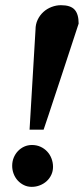

<svg xmlns="http://www.w3.org/2000/svg" viewBox="-20 -707 323 739"><path d="M184.1 -64.9Q184.1 -48.3 177.5 -34.2Q170.9 -20 159.7 -9.8Q148.4 0.5 133.5 6.3Q118.7 12.2 102.1 12.2Q85.9 12.2 72.3 5.6Q58.6 -1 48.3 -12.2Q38.1 -23.4 32.5 -38.1Q26.9 -52.7 26.9 -68.8Q26.9 -85.4 32.7 -99.9Q38.6 -114.3 48.8 -125.2Q59.1 -136.2 73 -142.6Q86.9 -148.9 103 -148.9Q121.1 -148.9 136 -142.1Q150.9 -135.3 161.6 -123.8Q172.4 -112.3 178.2 -96.9Q184.1 -81.5 184.1 -64.9ZM282.7 -616.2Q257.3 -538.6 232.9 -464.4Q222.7 -432.6 211.2 -398.4Q199.7 -364.3 188.7 -330.6Q177.7 -296.9 167.2 -265.4Q156.7 -233.9 147.9 -208H93.8L116.7 -592.8Q116.7 -613.8 125 -631.1Q133.3 -648.4 147 -660.9Q160.6 -673.3 178.5 -680.2Q196.3 -687 214.8 -687Q251.5 -687 267.1 -669.9Q282.7 -652.8 282.7 -616.2Z"/></svg>

Font: Charis SIL Phon
Style: Bold Italic
Weight: 700
Italic angle: -11°
Foundry: SIL International
Version: Version 5.000